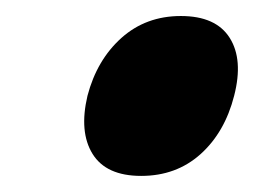

<svg xmlns="http://www.w3.org/2000/svg" viewBox="-20 -526 352 241"><path d="M273.9 -405.8Q262.2 -359.9 231.7 -332.5Q201.2 -305.2 157.2 -305.2Q113.3 -305.2 96.2 -332.8Q79.1 -360.4 89.8 -405.8Q101.6 -450.7 132.3 -478.3Q163.1 -505.9 207 -505.9Q251 -505.9 268.3 -478.5Q285.6 -451.2 273.9 -405.8Z"/></svg>

Font: Sinkin Sans 700 Bold Italic
Style: Bold Italic
Weight: 700
Italic angle: -112°
Designer: Keith Bates
Foundry: K-Type
Version: Sinkin Sans (version 1.0)  by Keith Bates   •   © 2014   www